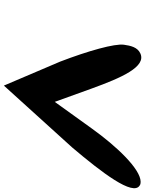

<svg xmlns="http://www.w3.org/2000/svg" viewBox="104 -818 766 1015"><g transform="rotate(90 487.5 -311.0)"><path d="M306 -246 433 52 760 -309C893 -466 1019 -631 961 -666C956 -670 948 -671 942 -671C874 -671 753 -543 660 -413L519 -217L449 -411C391 -571 333 -703 262 -669C230 -654 222 -618 217 -583C210 -534 249 -395 306 -246Z"/></g></svg>

Font: Venom Sans
Style: BdObl
Weight: 700
Version: Version 1.001